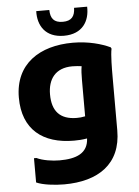

<svg xmlns="http://www.w3.org/2000/svg" viewBox="-64 -809 792 1097"><g transform="rotate(-5 332.0 -260.0)"><path d="M332 -606C439 -606 481 -678 478 -760H403C402 -712 383 -686 332 -686C281 -686 262 -712 261 -760H186C183 -678 225 -606 332 -606ZM592 -517C543 -540 468 -562 378 -562C188 -562 44 -470 44 -276C44 -93 158 -4 337 -4C359 -4 383 -5 412 -10C408 75 341 101 245 101C204 101 149 93 114 76H100V215C137 232 205 240 259 240C455 240 588 152 588 -41V-348C588 -391 588 -473 596 -509ZM223 -279C223 -366 266 -428 364 -428C384 -428 402 -426 417 -424C413 -403 412 -374 412 -344V-137C394 -133 379 -132 364 -132C267 -132 223 -184 223 -279Z"/></g></svg>

Font: Kufam Arabic Latin Roman Bold
Style: Regular
Weight: 700
Designer: Wael Morcos & Artur Schmal
Version: Version 1.200;PS 001.200;hotconv 1.0.88;makeotf.lib2.5.64775